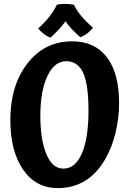

<svg xmlns="http://www.w3.org/2000/svg" viewBox="-20 -945 668 985"><path d="M350 -733Q466 -733 528.5 -651Q591 -569 591 -416Q591 -340 572.5 -263.5Q554 -187 520 -129Q478 -55 416.5 -17.5Q355 20 277 20Q163 20 98 -75.5Q33 -171 33 -329Q33 -507 121 -620Q209 -733 350 -733ZM305 -80Q367 -80 400.5 -159Q434 -238 434 -377Q434 -510 407 -570.5Q380 -631 320 -631Q259 -631 223 -554.5Q187 -478 187 -351Q187 -228 218 -154Q249 -80 305 -80ZM457 -803Q443 -785 427 -773Q411 -761 392 -754Q366 -777 349 -795Q332 -813 316 -836Q300 -813 281.5 -793.5Q263 -774 239 -752Q220 -759 204 -771.5Q188 -784 176 -799Q211 -831 233 -859Q255 -887 272 -921Q280 -923 290 -924Q300 -925 311 -925Q324 -925 336 -924Q348 -923 359 -921Q373 -892 396 -864Q419 -836 457 -803Z"/></svg>

Font: Atma SemiBold
Style: Regular
Weight: 600
Designer: Gregori Vincens, Jeremie Hornus, Riccardo Olocco, Yoann Minet.
Foundry: black foundry
Version: Version 1.102;PS 1.100;hotconv 1.0.86;makeotf.lib2.5.63406